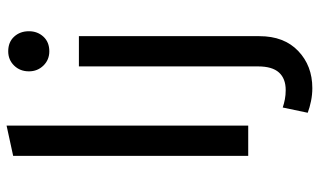

<svg xmlns="http://www.w3.org/2000/svg" viewBox="-213 -562 970 584"><g transform="rotate(-90 272.0 -270.0)"><path d="M90 0V-715L182 -735V0ZM221 181 237 105Q249 109 262 111.5Q275 114 290 114Q325 114 343.5 93.5Q362 73 362 30V-515H454V34Q454 109 409 152Q364 195 296 195Q276 195 256.5 191Q237 187 221 181ZM347 -667Q347 -694 364.5 -712Q382 -730 408 -730Q436 -730 452.5 -712Q469 -694 469 -667Q469 -641 452.5 -623Q436 -605 408 -605Q382 -605 364.5 -623Q347 -641 347 -667Z"/></g></svg>

Font: Radio Canada
Style: Regular
Weight: 400
Designer: Charles Daoud, Etienne Aubert Bonn, Alexandre Saumier Demers, Jacques Le Bailly
Foundry: Radio-Canada
Version: Version 2.104;gftools[0.9.28.dev5+ged2979d]